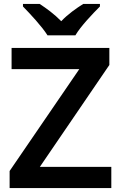

<svg xmlns="http://www.w3.org/2000/svg" viewBox="-20 -958 616 978"><path d="M222 -778H364C390 -823 452 -888 489 -925V-938H404C369 -916 326 -886 292 -850C257 -886 217 -915 182 -938H97V-925C134 -887 194 -823 222 -778ZM547 0V-108H183L537 -627V-714H39V-606H384L29 -87V0Z"/></svg>

Font: Noto Sans Sinhala SemiBold
Style: Regular
Weight: 600
Designer: Jelle Bosma - Monotype Design Team
Foundry: Monotype Imaging Inc.
Version: Version 2.006